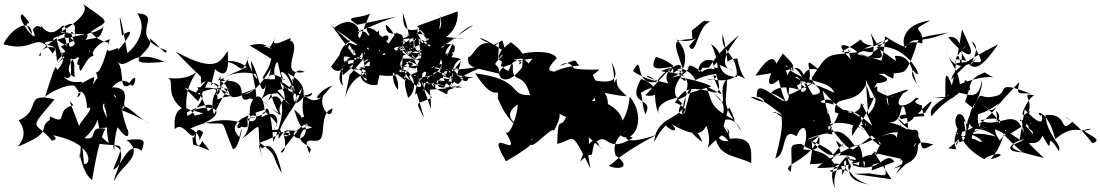

<svg xmlns="http://www.w3.org/2000/svg" viewBox="-68 -949 6491 1133"><path d="M400 -608C395 -433 428 -616 483 -619C483 -666 443 -628 280 -626C345 -621 209 -734 161 -620C212 -629 103 -609 266 -724C291 -586 332 -616 272 -536C256 -542 275 -625 188 -345C108 -347 446 -547 388 -375C460 -407 290 -540 405 -400C364 -385 437 -467 446 -312C511 -329 385 -215 400 -200C360 -318 321 -387 365 -327C249 -305 344 -202 228 -262C188 -96 303 -121 225 -241C149 -191 260 -173 37 -84C109 -166 45 -230 43 -239C183 -302 65 -408 254 -363C94 -170 133 -243 239 -119C311 -134 176 -182 207 -158C497 -113 470 31 428 18C406 -209 414 -103 403 -15C392 -128 404 63 475 113C509 -78 521 -117 553 -189C444 -210 519 -116 431 -134C577 -267 474 -361 518 -193C687 -201 636 -244 543 -357C594 -138 543 -259 574 -105C523 -136 550 -168 437 -116C660 -60 682 -153 600 51C649 46 683 -128 767 -59C790 -123 792 -134 679 -123C800 -31 627 38 609 119C590 97 710 -67 600 -90C614 -12 595 -105 626 -198C715 -79 685 -203 683 -186C591 -449 731 -253 814 -222C729 -267 535 -374 571 -239C507 -355 554 -333 573 -356C490 -312 627 -244 670 -324C644 -328 725 -443 578 -433C572 -387 625 -511 695 -459C756 -548 723 -409 704 -451C625 -402 673 -524 626 -584C683 -529 711 -674 902 -584C593 -555 857 -645 815 -722C856 -699 920 -604 914 -652C668 -734 907 -861 742 -870C821 -754 695 -642 684 -636C638 -889 627 -900 652 -740C753 -808 667 -695 630 -655C643 -692 529 -597 577 -695C411 -732 491 -862 407 -712C551 -847 633 -780 416 -929C457 -899 424 -838 291 -761C231 -654 347 -827 275 -768C414 -722 531 -765 543 -794C524 -710 509 -733 437 -713C504 -806 258 -664 323 -762C307 -872 268 -680 172 -799C186 -764 158 -824 126 -774C179 -651 11 -858 65 -864C161 -758 37 -869 121 -746C116 -850 -1 -785 -48 -688C141 -631 144 -780 242 -634C308 -699 130 -669 226 -713C109 -703 190 -683 314 -729C354 -630 262 -607 269 -579C256 -765 199 -699 338 -760C198 -729 399 -879 372 -764C374 -762 413 -598 266 -717C249 -656 417 -490 410 -711C329 -786 338 -794 402 -614C336 -500 523 -609 435 -713C524 -514 402 -658 580 -718C532 -514 501 -516 498 -525C518 -466 509 -446 537 -389C653 -422 619 -306 584 -441C526 -412 495 -441 602 -380C594 -510 516 -534 482 -449C483 -494 518 -516 416 -458C425 -482 361 -439 306 -497C376 -458 347 -554 336 -748C363 -679 419 -737 291 -675C399 -562 361 -593 373 -495C359 -496 271 -543 439 -678C340 -650 158 -587 300 -639C322 -519 451 -766 358 -647L273 -579L320 -630Z M1109 -392C1167 -407 1076 -271 1038 -266C1006 -437 1090 -508 1120 -574C1110 -501 1002 -474 912 -491C979 -487 885 -386 1027 -294C1035 -301 1146 -430 1011 -273C1231 -395 1230 -291 1081 -267C1054 -327 949 -347 963 -187C1013 -239 1056 -116 1082 -156C1074 -103 1061 -183 1072 -95C1173 -71 1195 -26 1125 -117C1084 -13 1063 -239 1131 -167C1074 -56 1157 -141 1055 -191C1154 -235 1252 -254 1346 -228C1296 -161 1407 -211 1321 -211C1461 -167 1338 -241 1431 -302C1494 -186 1303 -250 1455 -261C1362 -295 1443 -188 1342 -114C1525 -257 1420 -221 1485 1C1443 -147 1461 -81 1480 -73C1539 -126 1576 -21 1595 74C1531 -31 1574 -32 1464 -107C1625 -161 1642 -216 1455 -161C1687 -191 1667 -133 1603 -156C1674 -220 1625 -99 1602 -164C1630 -89 1607 -39 1588 -51C1746 -237 1658 -184 1843 -263C1709 -272 1637 -247 1774 -197C1613 -145 1637 -225 1576 -129C1567 -222 1696 -328 1714 -429C1616 -292 1745 -314 1630 -518C1812 -416 1654 -360 1754 -200C1646 -273 1773 -214 1668 -303C1731 -88 1757 -244 1729 -244C1781 -47 1557 -165 1735 -198C1636 -88 1804 -104 1757 -45C1702 -182 1814 -72 1832 -148C1844 -172 1827 -291 1895 -309C1884 -219 1809 -333 1841 -382C1755 -335 1834 -437 1908 -446C1868 -455 1825 -293 1728 -387C1660 -276 1643 -403 1688 -461C1710 -515 1692 -264 1656 -486C1745 -389 1607 -480 1465 -357C1529 -410 1465 -568 1604 -484C1554 -572 1664 -506 1660 -382C1681 -377 1625 -575 1731 -524C1560 -496 1727 -676 1643 -711C1680 -760 1499 -628 1563 -738C1492 -602 1555 -720 1405 -681L1572 -578L1614 -395L1649 -447C1761 -407 1584 -411 1602 -462C1669 -418 1714 -360 1773 -402C1776 -339 1575 -414 1582 -492C1593 -402 1612 -435 1614 -351C1710 -464 1534 -333 1594 -268C1452 -368 1442 -393 1584 -268C1461 -485 1604 -481 1492 -322C1551 -442 1664 -378 1545 -111C1532 -305 1506 -335 1497 -291C1601 -197 1560 -212 1545 -185C1585 -213 1579 -321 1474 -256C1482 -316 1550 -284 1412 -251C1379 -355 1482 -454 1493 -301C1397 -272 1259 -228 1344 -140C1378 -286 1346 -59 1306 -70C1221 -268 1287 -206 1138 -224C1262 -279 1215 -344 1070 -298C1210 -260 1170 -240 1097 -435C1153 -427 1255 -444 1299 -371C1225 -474 1204 -463 1216 -363C1352 -416 1400 -327 1531 -545C1468 -299 1479 -480 1412 -592C1420 -468 1481 -328 1409 -369C1300 -321 1440 -495 1233 -470C1323 -431 1223 -304 1444 -429C1313 -372 1211 -349 1234 -500C1183 -419 1271 -554 1440 -512C1484 -417 1366 -591 1399 -614C1346 -458 1354 -618 1219 -576C1358 -630 1439 -494 1391 -555C1258 -491 1230 -492 1261 -472C1340 -503 1220 -462 1208 -388C1279 -415 1147 -505 1121 -452C1103 -532 1171 -434 968 -645C1214 -509 1234 -592 1275 -648C1285 -547 1273 -476 1201 -541C1155 -336 1163 -477 1207 -455C1308 -370 1309 -523 1195 -273C1159 -400 1239 -407 1194 -426C1080 -406 1023 -333 1180 -507L1101 -351L1021 -433ZM1556 -489C1519 -614 1677 -615 1488 -677C1533 -681 1554 -655 1523 -566C1478 -461 1433 -489 1614 -478C1608 -506 1526 -388 1550 -438L1645 -327L1569 -399L1513 -393Z M1984 -712 2060 -697 2097 -480C1906 -614 1960 -572 1993 -686C2063 -578 2050 -609 2085 -732C1961 -585 1994 -718 2042 -626C1953 -625 1939 -493 1957 -443C1904 -480 1952 -617 2066 -611C2001 -574 2116 -640 2022 -548C2118 -530 2108 -428 2072 -499C2044 -543 2115 -607 2200 -624L1989 -698L1886 -556C1927 -488 2005 -577 1984 -583C1944 -570 1948 -605 2070 -592C1925 -556 1956 -565 1955 -505C2105 -621 2037 -672 2142 -675L1995 -507L1967 -370C1996 -469 2049 -506 2109 -522C2010 -534 2077 -430 2160 -449C2160 -501 2215 -543 2113 -615C2175 -601 2217 -520 2279 -596C2107 -505 2215 -571 2158 -631C2150 -599 2180 -571 2168 -767C2103 -716 1962 -747 1934 -620C2095 -603 2065 -589 2113 -601C2113 -601 2002 -527 2174 -661C2016 -658 2084 -520 2080 -666C2095 -563 2302 -504 2209 -673C2308 -624 2190 -614 2276 -623L2170 -578C2165 -683 2305 -623 2149 -554C2113 -589 2155 -557 2316 -496C2205 -603 2379 -596 2274 -758C2104 -554 2302 -565 2280 -419C2204 -512 2313 -619 2198 -572C2177 -695 2133 -687 2213 -631C2163 -601 2104 -546 2230 -581C2260 -758 2152 -676 2155 -575C2383 -606 2312 -501 2265 -510C2323 -599 2431 -451 2341 -371C2265 -587 2437 -558 2335 -584C2416 -587 2441 -474 2531 -628C2455 -618 2324 -585 2329 -579C2380 -559 2325 -479 2220 -556C2439 -376 2239 -560 2356 -471C2296 -565 2214 -615 2416 -653L2452 -683L2391 -560L2405 -443C2367 -525 2577 -515 2629 -463C2462 -484 2342 -471 2638 -549C2408 -422 2476 -415 2510 -591C2580 -666 2521 -454 2470 -456C2430 -419 2569 -478 2613 -681C2479 -533 2559 -454 2601 -432C2590 -589 2581 -519 2467 -553C2619 -549 2494 -583 2346 -501C2374 -419 2454 -416 2396 -483C2470 -494 2348 -530 2390 -472C2443 -577 2591 -545 2527 -682C2417 -508 2443 -598 2497 -426C2530 -480 2346 -501 2481 -374C2392 -325 2373 -367 2435 -253L2387 -414L2661 -434C2566 -461 2542 -335 2563 -430C2506 -452 2590 -384 2551 -531C2489 -441 2495 -460 2568 -441L2420 -463L2476 -304C2474 -362 2464 -559 2434 -421C2401 -544 2447 -540 2484 -559C2579 -523 2707 -544 2805 -564C2554 -464 2563 -413 2661 -450C2551 -398 2514 -418 2555 -417C2603 -466 2543 -312 2570 -393C2369 -480 2585 -500 2382 -392C2394 -533 2473 -475 2515 -531C2512 -495 2673 -487 2677 -503C2505 -438 2472 -559 2483 -487C2494 -495 2585 -615 2506 -555C2582 -580 2439 -754 2559 -549C2683 -736 2567 -673 2565 -692C2540 -682 2580 -658 2459 -662C2588 -657 2488 -559 2637 -502C2531 -643 2412 -709 2447 -687C2384 -568 2353 -743 2398 -720C2447 -653 2397 -479 2372 -502C2518 -564 2392 -484 2469 -480C2466 -637 2656 -625 2485 -585C2623 -605 2480 -607 2451 -477C2513 -572 2550 -497 2645 -491C2711 -424 2712 -552 2639 -454C2573 -457 2604 -596 2653 -598C2599 -627 2588 -581 2528 -669C2563 -670 2581 -743 2671 -719L2373 -752L2293 -713C2396 -740 2466 -714 2510 -626C2525 -686 2542 -752 2516 -819C2482 -677 2553 -801 2523 -872C2581 -726 2415 -752 2515 -660C2445 -635 2491 -639 2399 -720C2429 -601 2404 -629 2318 -561C2434 -521 2398 -553 2313 -714C2391 -650 2334 -568 2314 -688C2445 -558 2351 -717 2308 -655C2370 -574 2444 -601 2511 -548C2416 -599 2271 -505 2297 -597C2227 -485 2359 -631 2289 -660C2248 -657 2316 -676 2427 -782C2327 -758 2311 -772 2309 -873C2398 -620 2298 -645 2387 -595C2364 -632 2263 -645 2375 -713C2517 -712 2243 -687 2235 -606C2248 -671 2493 -700 2333 -740C2412 -761 2335 -608 2406 -639C2346 -717 2266 -578 2226 -694C2206 -517 2143 -658 2120 -502C2314 -756 2390 -742 2220 -649C2366 -735 2362 -563 2290 -658C2341 -731 2277 -610 2169 -627C2150 -607 2136 -530 2052 -554C2137 -496 2245 -489 2300 -518C2321 -695 2296 -588 2237 -658C2168 -642 2132 -780 2179 -636C2092 -683 2186 -714 2144 -772C2020 -831 2181 -665 2121 -732C2143 -778 2179 -718 2177 -700C2264 -689 2229 -842 2092 -613C2100 -741 2129 -629 2105 -476C2127 -480 2181 -700 2188 -569C2101 -637 2140 -826 2018 -745C2091 -713 2040 -892 1903 -784L2067 -665L2127 -559H2089C1964 -482 2031 -656 2035 -576C1978 -687 2076 -672 2086 -635C2124 -789 2042 -648 2045 -766C2075 -767 2159 -816 2272 -851L2040 -803C1952 -860 2041 -833 2115 -869L2016 -626L1888 -800ZM2629 -505 2652 -589 2603 -529C2491 -484 2484 -416 2581 -435C2641 -514 2569 -582 2578 -546C2511 -380 2619 -478 2578 -533L2668 -483L2727 -491ZM2528 -668 2725 -801C2638 -779 2545 -595 2449 -721C2525 -737 2439 -604 2422 -683C2427 -677 2642 -697 2633 -882L2393 -795L2578 -595ZM2475 -656C2647 -538 2496 -617 2603 -694L2562 -598L2470 -721L2354 -656L2542 -600ZM2475 -656C2474 -655 2474 -655 2473 -655C2473 -655 2474 -655 2475 -656ZM2489 -667C2596 -632 2382 -669 2396 -783C2482 -687 2457 -714 2419 -648C2619 -632 2534 -553 2535 -718C2506 -591 2413 -626 2406 -630C2364 -617 2498 -613 2614 -643L2586 -616L2478 -659L2429 -619ZM2309 -676C2333 -803 2231 -716 2213 -775C2184 -855 2286 -730 2299 -647C2302 -576 2214 -626 2161 -608L2387 -602L2237 -749ZM2136 -706 1960 -574C1987 -496 2074 -633 2038 -691L2300 -618L2147 -769Z M2906 -641C2842 -486 3029 -545 2926 -518C2967 -599 2938 -585 3074 -603C2957 -467 3133 -568 2946 -700C2831 -610 2888 -597 2933 -657C2799 -523 2878 -605 2879 -514C2714 -554 2689 -550 2695 -612C2733 -615 2750 -745 2872 -673C2721 -727 2733 -761 2894 -655C2805 -518 3044 -644 3036 -587C2906 -367 2799 -553 2959 -569C2948 -441 3018 -541 3060 -388C2927 -382 3025 -479 2736 -516C2858 -325 2874 -452 2871 -374C2854 -412 2903 -244 3008 -187C3001 -207 2876 -260 2988 -333C2986 -280 2944 -142 2916 -169C3032 23 2776 -237 2918 3C3147 -132 3043 -102 3076 -134C3022 -7 3198 -219 3200 -176C3286 -326 3172 -295 3272 -259C3240 -175 3225 -288 3220 -100C3329 -124 3294 -197 3416 45C3387 -115 3415 -35 3406 -139C3511 -43 3495 -76 3470 -81C3438 -182 3376 -59 3356 5C3440 -83 3413 22 3437 -99C3524 -189 3499 -31 3666 -135C3616 -173 3577 -71 3810 -155C3549 -19 3543 32 3522 28C3569 55 3672 46 3565 -32C3522 -152 3702 -212 3590 -154C3663 -87 3758 -243 3648 -379C3629 -173 3515 -205 3607 -200C3624 -333 3399 -398 3404 -321C3484 -444 3482 -390 3631 -381C3563 -445 3576 -441 3570 -484C3488 -367 3593 -384 3541 -581C3587 -499 3572 -444 3426 -478C3461 -263 3422 -403 3511 -281C3551 -422 3436 -425 3424 -539C3327 -507 3343 -439 3419 -384C3346 -490 3433 -495 3469 -539C3344 -534 3317 -548 3278 -551C3365 -487 3297 -623 3238 -559C3352 -609 3318 -593 3350 -562C3175 -552 3088 -445 3313 -535C3185 -521 3127 -513 3217 -605C3193 -661 3025 -640 3017 -631C3016 -499 2987 -483 3095 -455C3031 -716 2968 -524 3009 -581C2899 -638 2841 -514 2935 -573C2867 -785 2944 -699 2780 -649L2877 -700L2871 -598Z M4018 -720C3899 -708 3900 -720 3962 -541C3909 -589 3738 -483 3802 -613C3930 -584 4025 -428 3955 -484C3910 -507 3981 -512 3903 -492C3925 -508 4151 -446 4124 -437C3865 -365 3958 -352 3995 -403C3834 -334 4008 -366 3979 -407C4032 -538 3857 -516 3834 -530C3974 -592 3843 -461 3952 -554C3944 -593 3829 -525 3876 -457C3697 -494 3737 -531 3808 -467C3666 -435 3733 -647 3670 -534C3647 -536 3743 -479 3804 -471C3782 -421 3856 -557 3888 -524C3944 -607 3882 -542 3740 -386C3862 -366 3780 -472 3714 -482C3622 -314 3799 -384 3740 -274C3707 -370 3732 -435 3687 -386C3857 -489 3759 -393 3826 -261C3770 -360 3976 -381 3976 -381C3993 -233 3802 -283 3793 -111C3919 -364 4013 -135 4077 -113C4023 -240 3946 -203 3957 -319C3968 -150 3933 -376 4018 -437C3956 -284 4007 -261 3849 -229C3877 -171 3951 -162 3896 -216C4082 -109 4086 -198 4101 -205C4154 -60 4039 -33 4191 -150C4284 -107 4212 10 4251 -108C4285 -171 4197 -48 4150 -180C4153 -15 4272 -37 4365 14C4363 -47 4386 -150 4239 -130C4192 -294 4283 -62 4197 -212C4156 -217 4248 -303 4310 -170C4185 -348 4217 -322 4223 -484C4154 -424 4250 -274 4148 -395C4257 -313 4166 -256 4183 -145C4243 -317 4217 -368 4268 -241C4118 -312 4136 -349 4099 -439C4248 -372 4178 -361 4137 -521C4106 -515 4217 -462 4179 -545C4069 -558 4266 -586 4128 -690C4188 -567 4179 -445 4104 -485C4318 -439 4285 -569 4277 -506C4378 -477 4314 -444 4283 -604C4187 -601 4253 -513 4196 -748C4182 -629 4278 -654 4282 -495C4254 -498 4200 -494 4179 -564C4153 -586 4127 -582 4261 -533C4125 -560 4306 -746 4288 -738C4135 -604 4156 -587 4216 -674C4084 -541 4148 -548 4077 -549C4035 -470 4045 -625 4139 -591C4133 -545 4236 -366 4121 -410C3986 -442 3966 -419 3915 -344C4067 -285 3881 -229 3957 -340C3830 -435 4040 -542 3924 -532C3961 -589 4123 -428 3988 -420C3986 -488 4184 -528 4180 -508C4145 -589 4023 -507 4095 -512C3915 -628 4078 -511 3887 -491C4004 -514 3992 -665 3924 -715C4044 -681 4077 -776 3998 -676C4042 -604 4044 -798 4125 -822L4085 -826L4014 -768Z M5062 74C5189 96 5158 89 5149 10C5112 -1 4994 83 5085 -48L5253 -11C5203 24 5315 -57 5217 78C5328 -33 5314 -7 5203 46C5464 -21 5248 -145 5440 -97C5318 -28 5418 -124 5302 -189C5410 -40 5338 -199 5176 -227C5266 -220 5237 -349 5268 -316C5322 -142 5260 -125 5244 -218C5192 -45 5273 -207 5130 -142C5277 -221 5371 -102 5323 -84C5417 -237 5240 -171 5342 -161C5181 -244 5245 -286 5191 -344C5161 -281 5168 -410 5149 -417C5205 -313 5124 -349 5269 -216C5360 -264 5296 -250 5344 -272C5381 -313 5483 -418 5392 -285C5365 -265 5202 -289 5249 -246C5445 -288 5376 -223 5373 -326C5278 -354 5393 -369 5336 -372C5296 -319 5184 -295 5260 -397C5375 -463 5128 -364 5102 -361C5187 -353 5159 -446 5089 -329C5232 -434 5245 -329 5102 -416C5088 -377 5089 -338 4959 -145C4958 -319 5034 -105 5037 -223C5094 -109 4948 -278 4806 -205C4907 -193 4832 -379 5004 -259C5017 -365 4995 -381 5080 -206C4896 -371 4961 -239 4859 -287C4850 -404 4971 -314 5042 -447C5085 -368 5034 -360 5122 -380C5054 -420 5146 -364 5055 -274L5041 -477C5098 -366 5111 -319 5109 -435C5111 -455 5055 -384 5135 -500C4948 -435 5290 -452 5116 -513C5356 -516 5292 -534 5103 -672C5305 -697 5398 -435 5322 -533C5291 -504 5363 -431 5363 -431C5309 -466 5336 -628 5213 -619C5238 -486 5273 -487 5331 -654C5354 -735 5341 -725 5527 -757C5322 -677 5331 -750 5275 -665C5251 -693 5254 -808 5422 -828C5287 -755 5383 -804 5375 -693C5221 -728 5359 -607 5154 -735C5155 -564 5069 -542 5203 -485C5227 -658 5180 -588 5134 -617C5209 -562 5145 -587 5003 -632C5028 -618 5128 -573 5069 -755C5149 -616 5192 -572 4990 -630C5059 -686 5056 -574 5161 -720C4999 -594 4977 -727 4992 -647L5171 -718C5199 -701 5047 -646 5012 -716C4895 -630 4859 -640 4951 -644C4963 -598 4917 -730 4952 -599C4813 -741 4982 -665 4990 -640C4796 -622 4821 -636 4722 -489C4717 -454 4830 -399 4728 -389C4669 -489 4627 -582 4588 -540C4701 -452 4826 -479 4855 -402C4753 -451 4583 -510 4686 -430C4837 -531 4632 -398 4582 -390C4536 -526 4641 -610 4680 -493C4605 -365 4628 -575 4676 -273C4633 -505 4680 -570 4770 -532C4645 -642 4740 -531 4701 -467C4671 -425 4641 -515 4626 -492C4750 -427 4659 -383 4641 -421C4641 -421 4536 -460 4481 -400C4620 -353 4579 -256 4527 -477C4457 -417 4437 -468 4552 -633C4645 -536 4656 -545 4390 -502C4477 -639 4512 -609 4515 -555C4612 -580 4655 -485 4571 -564C4550 -534 4597 -526 4586 -394C4598 -247 4383 -541 4399 -375C4417 -391 4503 -309 4363 -374C4421 -396 4581 -223 4573 -276C4426 -284 4521 -302 4551 -264C4447 -329 4585 -219 4546 -271C4536 -245 4570 -238 4507 -14C4580 -37 4537 -206 4632 -145C4682 -256 4710 -157 4671 -69C4782 -41 4791 -116 4732 -243C4766 -222 4645 -215 4765 -150C4637 -95 4712 -150 4841 -167C4839 -336 4744 -375 4790 -342C4734 -350 4856 -386 4851 -332C4723 -379 4670 -247 4757 -274C4763 -324 4850 -313 4812 -263C4796 -212 4883 -237 4810 -170C4797 -221 4736 -167 4844 -156L4786 -415C4985 -182 4997 -328 5032 -337C4984 -278 5024 -149 5128 -88C5094 -174 5099 -106 4974 -90C4859 -259 4817 -96 4820 -214C4953 -35 4944 -87 4964 -65C5130 -174 5136 -211 5009 -211C5195 -26 5119 -192 5075 57L5211 6C5154 -72 5126 85 4967 26C4932 -36 5075 80 4916 -31C5023 37 5004 -57 4850 -27C5032 -120 5002 -119 5032 37C5051 -47 5001 45 4753 42C4880 -82 4929 22 4864 -122C5020 13 4862 -119 4908 -94C4833 -58 4880 32 4715 -119C4935 -31 4852 19 4712 20C4750 -199 4679 -57 4767 -152C4725 4 4524 22 4599 64C4616 -79 4569 -97 4661 -100C4732 -38 4787 -83 4861 25C4805 39 4915 -33 4901 87C4977 -68 4843 10 4972 93C4875 4 4866 85 4827 60C4977 10 4788 -17 4859 164C4830 13 4988 -67 4926 -20C5007 46 4887 -102 4955 37C4953 28 4897 112 5061 140C4940 110 4886 -18 5000 27C5010 -77 5173 -8 5085 -58L5193 109L4970 77Z M5635 -687C5589 -603 5568 -710 5628 -601C5677 -511 5731 -557 5822 -687C5589 -571 5554 -522 5545 -478C5651 -594 5688 -584 5575 -600C5570 -490 5536 -415 5530 -372C5629 -470 5696 -356 5632 -479C5583 -385 5393 -344 5429 -263C5551 -414 5660 -382 5444 -373C5670 -351 5590 -491 5550 -442C5497 -587 5514 -434 5510 -371C5597 -468 5696 -293 5727 -478C5734 -365 5594 -217 5654 -193C5570 -313 5681 -129 5594 -109C5546 -218 5696 -201 5528 -73C5629 -64 5527 -53 5583 -187C5533 -280 5640 -342 5636 -153C5674 -328 5684 -230 5824 -338C5764 -230 5642 -172 5576 -163C5742 -72 5620 -192 5647 -159C5713 -147 5768 -81 5681 -129C5626 -120 5745 -268 5712 -200C5675 -293 5753 -338 5698 -347C5653 -324 5621 -175 5699 -197C5619 -179 5727 -211 5808 -143C5518 -224 5565 22 5598 -166C5614 -67 5766 9 5743 -14C5823 -60 5890 -37 5777 -9C5872 -114 5861 -246 5872 -151C5983 -202 5966 -239 5949 -125C5801 -226 5811 -185 5966 -50C5818 -55 5936 -127 5977 -126C5896 -85 5832 -79 6091 -17C5926 -180 6044 -45 6084 -149C6169 11 6081 -217 6181 -57C6200 -100 6111 -147 6101 -270C6243 -285 6178 -149 6260 -231C6163 -293 6265 -252 6378 -104C6476 -130 6243 -184 6372 -189C6311 -155 6276 -227 6159 -128C6115 -308 6029 -296 6075 -264C6071 -312 6128 -141 5979 -304C5944 -103 5979 -244 6015 -222C5968 -162 6062 -213 6014 -112C6074 -150 5970 -195 5984 -223C6047 -152 5991 -225 6008 -298C5914 -203 6003 -385 6037 -386C5931 -408 6069 -345 5970 -245C5935 -202 5956 -311 5974 -164C5922 -331 5831 -182 5716 -239C5924 -285 5808 -162 5747 -222C5825 -159 5770 -213 5890 -143C5886 -73 5918 -231 5832 -120C5769 -204 5834 -209 5809 -296C5901 -213 5627 -170 5678 -168C5862 -264 5813 -146 5920 -163C5801 -160 5886 -223 5722 -337C5806 -286 5750 -254 5947 -466C5928 -376 5944 -405 6013 -396C5784 -486 5901 -396 5798 -380C5701 -358 5734 -432 5680 -321C5671 -364 5732 -255 5627 -349C5670 -461 5640 -479 5742 -522C5849 -449 5819 -542 5596 -452C5586 -544 5537 -573 5515 -654C5525 -602 5593 -497 5697 -611C5573 -466 5755 -655 5666 -705C5762 -523 5731 -606 5570 -575C5571 -610 5589 -663 5603 -553C5626 -717 5559 -742 5528 -728C5637 -601 5692 -601 5645 -697L5609 -776L5582 -620Z"/></svg>

Font: CISF Camouflage Kit
Style: Mdz
Weight: 400
Designer: Robert Jablonski, Jasper
Foundry: Cannot Into Space Fonts
Version: Version 1.270